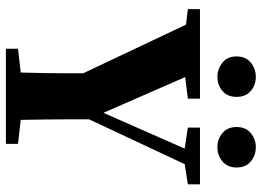

<svg xmlns="http://www.w3.org/2000/svg" viewBox="-138 -748 886 650"><g transform="rotate(90 305.0 -423.0)"><path d="M145 0V-41L277 -56H334L467 -41V0ZM224 0Q225 -36 226 -68.5Q227 -101 227.5 -135.5Q228 -170 228 -211Q228 -252 228 -304H384Q384 -252 384 -211.5Q384 -171 384.5 -136.5Q385 -102 385.5 -69Q386 -36 387 0ZM254 -207 41 -657H219L373 -305H350L356 -317L506 -657H560L349 -207ZM11 -616V-657H314V-616L194 -601H136ZM412 -616V-657H604V-616L521 -603H498ZM240 -716Q213 -716 192 -733Q171 -750 171 -781Q171 -812 192 -829Q213 -846 240 -846Q268 -846 288 -829Q308 -812 308 -781Q308 -750 288 -733Q268 -716 240 -716ZM478 -716Q451 -716 430.5 -733Q410 -750 410 -781Q410 -812 430.5 -829Q451 -846 478 -846Q506 -846 526.5 -829Q547 -812 547 -781Q547 -750 526.5 -733Q506 -716 478 -716Z"/></g></svg>

Font: Source Serif 4 36pt
Style: Bold
Weight: 700
Designer: Frank Grießhammer
Foundry: Adobe Systems Incorporated
Version: Version 4.004;hotconv 1.0.116;makeotfexe 2.5.65601